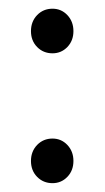

<svg xmlns="http://www.w3.org/2000/svg" viewBox="-20 -411 239 439"><path d="M50.8 0ZM147.9 -339.8Q147.9 -317.9 134 -303.5Q120.1 -289.1 100.1 -289.1Q79.1 -289.1 64.9 -303.5Q50.8 -317.9 50.8 -339.8Q50.8 -361.8 64.9 -376.5Q79.1 -391.1 100.1 -391.1Q120.1 -391.1 134 -376.5Q147.9 -361.8 147.9 -339.8ZM147.9 -43Q147.9 -21 134 -6.6Q120.1 7.8 100.1 7.8Q79.1 7.8 64.9 -6.6Q50.8 -21 50.8 -43Q50.8 -64.9 64.9 -79.6Q79.1 -94.2 100.1 -94.2Q120.1 -94.2 134 -79.6Q147.9 -64.9 147.9 -43Z"/></svg>

Font: Argentum Sans Light
Style: Regular
Weight: 300
Designer: Julieta Ulanovsky (Modified by Cristiano Sobral)
Foundry: Julieta Ulanovsky
Version: Version 1.000; ttfautohint (v1.5.65-e2d9)